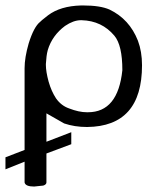

<svg xmlns="http://www.w3.org/2000/svg" viewBox="-27 -465 584 703"><path d="M-7 155V111L63 84V-215Q63 -254 78 -306Q97 -367 120 -385Q127 -392 134.5 -397.5Q142 -403 149 -409Q194 -443 270 -445Q274 -445 278 -445Q340 -445 374 -430Q447 -395 478 -316Q493 -276 493 -226Q493 -2 292 0Q246 0 208 -13Q206 -14 143 -50V54L234 19V63L143 97V203Q143 210 133 214Q130 215 121.5 215.5Q113 216 98 218Q66 218 63 203V127ZM392 -334Q346 -389 272 -391Q271 -391 269 -391Q242 -391 211 -370Q164 -335 148 -282Q145 -271 143.5 -259Q142 -247 141 -231Q141 -229 141 -227Q141 -203 151 -166Q161 -131 178 -105Q197 -78 226 -68Q262 -54 291 -54Q293 -54 295 -54Q405 -54 421 -208Q421 -299 392 -334Z"/></svg>

Font: New Athena Unicode
Style: Regular
Weight: 400
Designer: J. Rusten 1997; rev. by R. Hancock 2001, 2002, rev. by D. Mastronarde 2002-2021
Foundry: GreekKeys New Athena Unicode
Version: Version 5.008